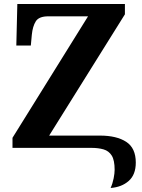

<svg xmlns="http://www.w3.org/2000/svg" viewBox="-20 -734 707 953"><path d="M529 199Q539 177 544 151.5Q549 126 549 109Q549 61 534.5 38Q520 15 494 7.5Q468 0 435 0H42V-50L417 -653H220Q173 -653 157.5 -628Q142 -603 138 -562L133 -508H61L66 -714H600V-663L224 -61H476Q559 -61 606.5 -30Q654 1 654 73Q654 133 619 164Q584 195 529 199Z"/></svg>

Font: Noto Serif
Style: Bold
Weight: 700
Designer: Monotype Design Team
Foundry: Monotype Imaging Inc.
Version: Version 2.014